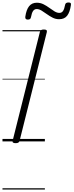

<svg xmlns="http://www.w3.org/2000/svg" viewBox="-20 -1141 593 1549"><path d="M106 14Q92 14 85.5 9.5Q79 5 82 -6L302 -884Q305 -894 312 -898.5Q319 -903 334 -903Q348 -903 354 -898.5Q360 -894 358 -883L138 -5Q135 5 128 9.5Q121 14 106 14ZM204 -983Q182 -983 184 -1005Q192 -1062 214.5 -1090.5Q237 -1119 277 -1119Q306 -1119 331 -1106.5Q356 -1094 377.5 -1078Q399 -1062 419.5 -1049.5Q440 -1037 459 -1037Q478 -1037 488.5 -1052.5Q499 -1068 505 -1101Q508 -1121 532 -1121Q545 -1121 549.5 -1116.5Q554 -1112 552 -1100Q544 -1043 522 -1014.5Q500 -986 457 -986Q429 -986 404.5 -998.5Q380 -1011 358 -1027Q336 -1043 315.5 -1055.5Q295 -1068 276 -1068Q258 -1068 247 -1052.5Q236 -1037 230 -1003Q228 -992 222 -987.5Q216 -983 204 -983ZM0 378H342V388H0ZM0 -20H342V0H0ZM0 -505H342V-500H0ZM0 -898H342V-888H0Z"/></svg>

Font: Playwrite DE SAS Guides
Style: Regular
Weight: 400
Designer: Veronika Burian, José Scaglione
Foundry: TypeTogether
Version: Version 1.003